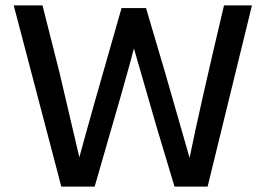

<svg xmlns="http://www.w3.org/2000/svg" viewBox="-20 -694 987 714"><path d="M332 0H208L31 -674H138L201 -425L275 -109Q317 -264 432 -664H523L594 -424L685 -107Q721 -285 813 -674H917L752 0H629L565 -213L478 -514Q460 -440 332 0Z"/></svg>

Font: Hind Guntur Medium
Style: Regular
Weight: 500
Designer: Manushi Parikh, Hitesh Malaviya
Foundry: Indian Type Foundry
Version: Version 1.000;PS 1.0;hotconv 1.0.86;makeotf.lib2.5.63406; tt